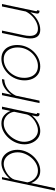

<svg xmlns="http://www.w3.org/2000/svg" viewBox="890 -1488 781 2660"><g transform="rotate(-90 1280.0 -157.5)"><path d="M126 -520H157L134 -412Q176 -463 234.5 -495.5Q293 -528 349 -528Q408 -528 449.5 -496.5Q491 -465 513 -414.5Q535 -364 535 -307Q535 -248 512 -191.5Q489 -135 448.5 -89.5Q408 -44 355.5 -17Q303 10 244 10Q179 10 136 -27Q93 -64 74 -116L4 213H-30ZM245 -22Q297 -22 343 -46.5Q389 -71 424.5 -112.5Q460 -154 480 -203.5Q500 -253 500 -303Q500 -355 480 -399Q460 -443 423.5 -469.5Q387 -496 337 -496Q310 -496 276.5 -484Q243 -472 211 -451Q179 -430 155 -403Q131 -376 122 -346L84 -167Q96 -106 139.5 -64Q183 -22 245 -22Z M796 10Q739 10 697.5 -21Q656 -52 633.5 -102Q611 -152 611 -209Q611 -270 635 -327Q659 -384 700 -429.5Q741 -475 793 -501.5Q845 -528 901 -528Q969 -528 1012 -490.5Q1055 -453 1073 -402L1098 -520H1133L1034 -57Q1032 -50 1032 -45Q1032 -32 1046 -32L1039 0Q1035 0 1031.5 0.5Q1028 1 1025 0Q998 -5 998 -31Q998 -35 999 -40.5Q1000 -46 1003 -60.5Q1006 -75 1012 -106Q971 -54 912.5 -22Q854 10 796 10ZM806 -22Q836 -22 870 -34Q904 -46 936 -67Q968 -88 991.5 -115Q1015 -142 1024 -172L1062 -351Q1057 -390 1035 -423Q1013 -456 978.5 -476Q944 -496 901 -496Q851 -496 805 -471Q759 -446 723.5 -404.5Q688 -363 667 -313Q646 -263 646 -212Q646 -161 666.5 -117.5Q687 -74 723 -48Q759 -22 806 -22Z M1292 -520H1325L1297 -388Q1337 -448 1389 -481.5Q1441 -515 1494 -519Q1500 -520 1505 -520Q1510 -520 1515 -519L1508 -488Q1439 -485 1379.5 -442.5Q1320 -400 1285 -327L1216 0H1182Z M1690 10Q1625 10 1582.5 -19.5Q1540 -49 1518.5 -98Q1497 -147 1497 -206Q1497 -273 1521.5 -331.5Q1546 -390 1588.5 -434Q1631 -478 1684 -503Q1737 -528 1795 -528Q1859 -528 1902 -498.5Q1945 -469 1966 -419.5Q1987 -370 1987 -310Q1987 -244 1963 -186Q1939 -128 1897.5 -84Q1856 -40 1802.5 -15Q1749 10 1690 10ZM1696 -22Q1745 -22 1791 -43.5Q1837 -65 1873.5 -103.5Q1910 -142 1931.5 -193Q1953 -244 1953 -304Q1953 -357 1934.5 -400.5Q1916 -444 1879.5 -470Q1843 -496 1789 -496Q1740 -496 1694 -474.5Q1648 -453 1611.5 -414Q1575 -375 1553.5 -323Q1532 -271 1532 -211Q1532 -158 1550 -115Q1568 -72 1604.5 -47Q1641 -22 1696 -22Z M2199 10Q2078 10 2078 -128Q2078 -169 2090 -224L2153 -520H2187L2125 -228Q2113 -175 2113 -136Q2113 -22 2213 -22Q2257 -22 2302.5 -43.5Q2348 -65 2387 -103Q2426 -141 2451 -190L2521 -520H2555L2461 -75Q2459 -66 2457 -57Q2455 -48 2455 -47Q2455 -32 2470 -32L2462 0Q2453 1 2446 -1Q2422 -6 2422 -31Q2422 -34 2423 -40Q2424 -46 2428 -65.5Q2432 -85 2441 -128Q2395 -64 2330 -27Q2265 10 2199 10Z"/></g></svg>

Font: Raleway ExtraLight
Style: Italic
Weight: 200
Italic angle: -12°
Designer: Matt McInerney, Pablo Impallari, Rodrigo Fuenzalida
Foundry: Matt McInerney, Pablo Impallari, Rodrigo Fuenzalida
Version: Version 4.026